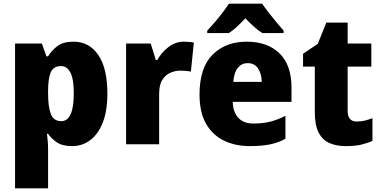

<svg xmlns="http://www.w3.org/2000/svg" viewBox="-20 -786 2079 1046"><path d="M380 -559Q466 -559 515.5 -486.5Q565 -414 565 -276Q565 -182 540 -118.5Q515 -55 471.5 -22.5Q428 10 374 10Q319 10 289 -11Q259 -32 242 -57H236Q238 -38 240 -17Q242 4 242 28V240H62V-549H208L233 -479H242Q261 -511 293 -535Q325 -559 380 -559ZM312 -426Q272 -426 257 -393Q242 -360 242 -292V-277Q242 -204 257 -165Q272 -126 314 -126Q382 -126 382 -278Q382 -354 364 -390Q346 -426 312 -426Z M981 -559Q996 -559 1012 -557.5Q1028 -556 1036 -554L1020 -396Q1010 -398 996.5 -399.5Q983 -401 959 -401Q936 -401 910 -390.5Q884 -380 865.5 -353Q847 -326 847 -275V0H667V-549H801L829 -459H837Q859 -500 897.5 -529.5Q936 -559 981 -559Z M1324 -559Q1437 -559 1502.5 -495.5Q1568 -432 1568 -309V-231H1248Q1249 -177 1277.5 -145Q1306 -113 1361 -113Q1411 -113 1451.5 -123Q1492 -133 1535 -155V-30Q1497 -9 1452 0.5Q1407 10 1340 10Q1262 10 1200 -20Q1138 -50 1102.5 -112Q1067 -174 1067 -271Q1067 -417 1138 -488Q1209 -559 1324 -559ZM1329 -442Q1297 -442 1276 -417Q1255 -392 1251 -340H1406Q1405 -384 1386 -413Q1367 -442 1329 -442ZM1408 -766Q1423 -744 1444.5 -716.5Q1466 -689 1487.5 -663Q1509 -637 1525 -619V-606H1409Q1384 -622 1362.5 -641.5Q1341 -661 1317 -686Q1292 -661 1272 -641.5Q1252 -622 1227 -606H1109V-619Q1127 -638 1149 -663.5Q1171 -689 1192 -716.5Q1213 -744 1227 -766Z M1923 -124Q1948 -124 1967.5 -129Q1987 -134 2009 -142V-18Q1981 -6 1948 2Q1915 10 1864 10Q1813 10 1775 -6.5Q1737 -23 1716 -63.5Q1695 -104 1695 -176V-423H1631V-493L1711 -547L1758 -663H1874V-549H2003V-423H1874V-182Q1874 -124 1923 -124Z"/></svg>

Font: Noto Sans Disp ExtBd
Style: Regular
Weight: 800
Designer: Monotype Design Team
Foundry: Monotype Imaging Inc.
Version: Version 2.000;GOOG;noto-source:20170915:90ef993387c0; ttfaut